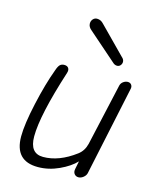

<svg xmlns="http://www.w3.org/2000/svg" viewBox="-113 -826 751 915"><g transform="rotate(15 262.0 -369.0)"><path d="M401 -555Q389 -555 379 -565L242 -685Q224 -699 224 -716Q224 -729 232 -738Q240 -747 252 -747Q271 -747 285 -731L412 -602Q424 -592 424 -580Q424 -570 417.5 -562.5Q411 -555 401 -555ZM161 9Q47 9 47 -112Q47 -172 70.5 -277.5Q94 -383 122 -458Q129 -479 137 -486.5Q145 -494 158 -494Q173 -494 179 -484.5Q185 -475 180 -460Q107 -233 107 -128Q107 -44 173 -44Q251 -44 331 -104Q358 -124 367 -160L436 -467Q439 -479 449.5 -486.5Q460 -494 471 -494Q483 -494 489 -486Q495 -478 493 -467L399 -24Q396 -12 384.5 -3Q373 6 361 6Q348 6 340.5 -3.5Q333 -13 336 -28L344 -68Q316 -38 265 -14.5Q214 9 161 9Z"/></g></svg>

Font: Comic Neue
Style: Italic
Weight: 400
Italic angle: -12°
Designer: Craig Rozynski
Foundry: Craig Rozynski
Version: Version 2.003